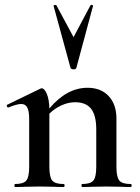

<svg xmlns="http://www.w3.org/2000/svg" viewBox="-20 -750 563 770"><path d="M504 0Q479 0 464 -1L407 -2L350 -1Q335 0 309 0Q307 0 307 -6Q307 -12 309 -12Q343 -12 354.5 -26Q366 -40 366 -81V-231Q366 -287 345.5 -313.5Q325 -340 281 -340Q254 -340 226.5 -327.5Q199 -315 178 -294V-81Q178 -40 189.5 -26Q201 -12 235 -12Q239 -12 239 -6Q239 0 235 0Q210 0 195 -1L138 -2L81 -1Q66 0 40 0Q38 0 38 -6Q38 -12 40 -12Q74 -12 85.5 -26Q97 -40 97 -81V-272Q97 -304 89.5 -318.5Q82 -333 65 -333Q48 -333 14 -319H13Q9 -319 7.5 -324Q6 -329 9 -330L141 -394Q145 -396 147 -396Q158 -396 167.5 -374Q177 -352 178 -315Q248 -398 331 -398Q385 -398 416 -364.5Q447 -331 447 -274V-81Q447 -40 458.5 -26Q470 -12 504 -12Q508 -12 508 -6Q508 0 504 0ZM206 -729 275 -601 343 -729Q345 -731 349.5 -730Q354 -729 353 -726L286 -477Q284 -472 275 -472Q266 -472 263 -477L195 -726Q194 -729 199 -730Q204 -731 206 -729Z"/></svg>

Font: Cormorant Garamond SemiBold
Style: Regular
Weight: 600
Designer: Christian Thalmann (Catharsis Fonts)
Version: Version 3.000